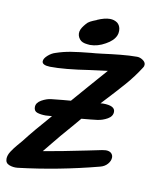

<svg xmlns="http://www.w3.org/2000/svg" viewBox="-80 -815 689 831"><g transform="rotate(10 264.0 -399.0)"><path d="M518 -582Q518 -574 514 -569Q486 -525 452 -486Q418 -447 359 -384L370 -385Q423 -385 423 -358Q423 -338 402 -326Q381 -314 358 -311Q335 -308 289 -304L262 -272Q206 -208 180 -175L149 -137Q212 -147 338 -173L401 -186L417 -188Q433 -188 441 -180.5Q449 -173 449 -162Q449 -147 437 -133Q425 -119 405 -114Q230 -68 54 -47Q35 -45 17.5 -51.5Q0 -58 0 -77Q0 -93 11.5 -110.5Q23 -128 36 -143Q49 -158 54 -164Q94 -216 162 -293Q155 -293 148.5 -292Q142 -291 135 -291Q113 -291 97.5 -296Q82 -301 82 -319Q82 -338 104 -350.5Q126 -363 147 -365Q203 -371 231 -373L296 -448L331 -488L366 -528L289 -518Q179 -501 116 -502Q81 -503 81 -520Q81 -532 96.5 -546Q112 -560 129 -565Q161 -576 195 -581.5Q229 -587 281 -592Q298 -593 330 -597Q367 -602 407 -606Q447 -610 480 -610Q493 -610 505.5 -601.5Q518 -593 518 -582ZM224 -641Q212 -656 215 -674Q217 -684 223 -693Q229 -702 236 -710Q243 -719 253.5 -724.5Q264 -730 280 -736Q281 -736 281 -737Q313 -751 336 -751Q355 -751 369 -741Q380 -732 383 -717L384 -707Q384 -695 380 -686Q370 -662 337 -644Q304 -625 270 -625L259 -626Q234 -628 224 -641Z"/></g></svg>

Font: Sedgwick Ave Display
Style: Regular
Weight: 400
Designer: Kevin Burke, Pedro Vergani
Foundry: Google, Inc.
Version: Version 1.000